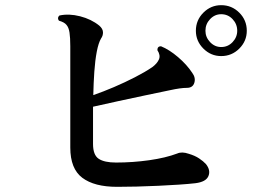

<svg xmlns="http://www.w3.org/2000/svg" viewBox="-20 -763 1040 743"><path d="M433 -40Q345 -40 298.5 -75Q252 -110 252 -192V-584Q252 -617 249 -637Q246 -657 237 -667Q229 -677 208 -683Q200 -694 210 -703Q247 -711 290 -700Q333 -689 364 -664Q378 -652 378.5 -638.5Q379 -625 371 -614Q361 -597 354.5 -563Q348 -529 345 -485.5Q342 -442 341 -395Q379 -408 421 -426Q463 -444 502 -464Q541 -484 569 -503Q588 -517 595 -533Q602 -549 589 -569Q589 -584 603 -584Q635 -571 669 -542Q703 -513 724 -481Q738 -462 732 -442.5Q726 -423 703 -423Q679 -423 638 -414Q598 -406 544.5 -394.5Q491 -383 437 -371.5Q383 -360 340 -350V-206Q340 -163 362 -148.5Q384 -134 429 -134Q494 -134 557.5 -143Q621 -152 666 -169Q684 -177 710 -168Q734 -161 750.5 -150Q767 -139 777 -128Q796 -104 786.5 -81.5Q777 -59 736 -54Q710 -51 672.5 -48.5Q635 -46 592.5 -44Q550 -42 508.5 -41Q467 -40 433 -40ZM836 -546Q796 -546 767 -575Q738 -604 738 -644Q738 -685 767 -714Q796 -743 836 -743Q877 -743 906 -714Q935 -685 935 -644Q935 -604 906 -575Q877 -546 836 -546ZM836 -581Q862 -581 880 -600Q898 -619 898 -644Q898 -670 880 -689Q862 -708 836 -708Q811 -708 793 -689Q775 -670 775 -644Q775 -619 793 -600Q811 -581 836 -581Z"/></svg>

Font: Zen Old Mincho Black
Style: Regular
Weight: 900
Designer: Yoshimichi Ohira
Foundry: Positype
Version: Version 1.001